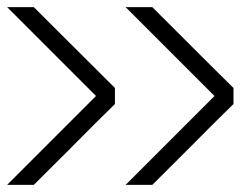

<svg xmlns="http://www.w3.org/2000/svg" viewBox="-20 -520 707 540"><path d="M575 -166.7Q507.5 -98.3 408.3 0H333.3L583.3 -250L333.3 -500H408.3Q575 -333.3 636.7 -272.5V-227.5ZM241.7 -166.7Q174.2 -98.3 75 0H0L250 -250L0 -500H75Q241.7 -333.3 303.3 -272.5V-227.5Z"/></svg>

Font: 0xA000-Mono
Style: Mono
Weight: 400
Version: Version 0.1